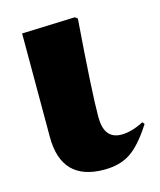

<svg xmlns="http://www.w3.org/2000/svg" viewBox="-88 -593 561 672"><g transform="rotate(-15 192.5 -257.0)"><path d="M208 14Q53 14 53 -146Q53 -158 53 -189Q53 -220 53 -260.5Q53 -301 53 -344.5Q53 -388 53 -426Q53 -464 53 -490Q53 -516 53 -521L246 -528L255 -521Q235 -258 235 -169Q235 -89 298 -89Q335 -89 379 -112L385 -104Q342 -37 303.5 -11.5Q265 14 208 14Z"/></g></svg>

Font: Literata 72pt ExtraBold
Style: Regular
Weight: 800
Designer: Latin by Veronika Burian and Jose Scaglione. Greek by Irene Vlachou. Cyrillic by Vera Evstafieva.
Foundry: TypeTogether
Version: Version 3.002